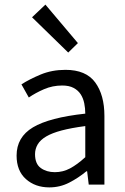

<svg xmlns="http://www.w3.org/2000/svg" viewBox="-20 -801 544 833"><path d="M194 12Q133 12 92.5 -24Q52 -60 52 -126Q52 -206 123 -248.5Q194 -291 350 -308Q350 -331 345.5 -353Q341 -375 330 -392Q319 -409 299.5 -419.5Q280 -430 250 -430Q208 -430 171 -414Q134 -398 105 -378L73 -435Q107 -457 156 -477.5Q205 -498 264 -498Q353 -498 393 -443.5Q433 -389 433 -298V0H365L358 -58H355Q320 -29 280 -8.5Q240 12 194 12ZM218 -54Q253 -54 284 -70.5Q315 -87 350 -119V-254Q289 -246 247.5 -235Q206 -224 180.5 -209Q155 -194 143.5 -174.5Q132 -155 132 -132Q132 -90 157 -72Q182 -54 218 -54ZM276 -573 119 -726 177 -781 318 -614Z"/></svg>

Font: Giro Regular
Style: Regular
Weight: 400
Designer: Paul D. Hunt
Foundry: Adobe Systems Incorporated
Version: Version 1.000;PS 1.0;hotconv 1.0.88;makeotf.lib2.5.647800